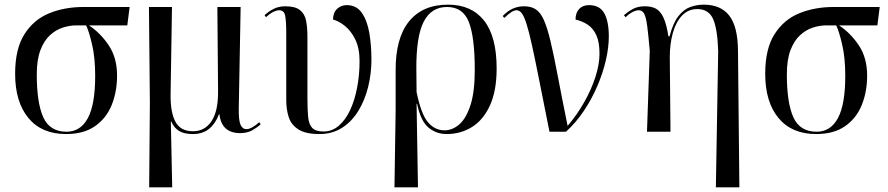

<svg xmlns="http://www.w3.org/2000/svg" viewBox="-20 -566 3815 825"><path d="M264 10Q159 10 102 -59Q45 -128 45 -249Q45 -356 85 -419Q125 -482 191.5 -509Q258 -536 339 -536H537L527 -457H362Q411 -425 447 -371.5Q483 -318 483 -241Q483 -172 460 -115Q437 -58 388.5 -24Q340 10 264 10ZM266 0Q326 0 357.5 -58.5Q389 -117 389 -240Q389 -318 375.5 -375.5Q362 -433 350 -457H308Q280 -457 250 -447.5Q220 -438 194.5 -414.5Q169 -391 153.5 -350Q138 -309 138 -246Q138 -124 166 -62Q194 0 266 0Z M621 239 624 -126 620 -536H719L713 -160Q712 -83 734 -42.5Q756 -2 809 -2Q860 -2 889 -45.5Q918 -89 917 -176L914 -536H1014L1006 -103Q1005 -49 1013.5 -30Q1022 -11 1039 -11Q1050 -11 1065 -19.5Q1080 -28 1094 -41L1100 -32Q1085 -18 1063.5 -6Q1042 6 1012 6Q932 6 923 -75H921Q906 -35 878.5 -12.5Q851 10 808 10Q772 10 750 -3Q728 -16 716 -44H714L720 239Z M1352 10Q1293 10 1262 -10Q1231 -30 1220.5 -63Q1210 -96 1210 -135V-420Q1210 -474 1205.5 -498Q1201 -522 1179 -522Q1170 -522 1155.5 -515.5Q1141 -509 1123 -492L1117 -501Q1133 -516 1155 -527.5Q1177 -539 1206 -539Q1248 -539 1268.5 -523Q1289 -507 1295 -478Q1301 -449 1301 -408V-143Q1301 -95 1304 -63.5Q1307 -32 1321.5 -16.5Q1336 -1 1371 -1Q1407 -1 1436 -26Q1465 -51 1484.5 -93Q1504 -135 1514.5 -189.5Q1525 -244 1525 -303Q1525 -359 1506.5 -396.5Q1488 -434 1461.5 -455Q1435 -476 1411 -482Q1411 -511 1428 -527.5Q1445 -544 1470 -544Q1512 -544 1535 -510.5Q1558 -477 1567 -424Q1576 -371 1576 -310Q1576 -250 1562 -193Q1548 -136 1520 -90Q1492 -44 1450 -17Q1408 10 1352 10Z M1675 239 1680 -93V-261Q1679 -402 1737.5 -474Q1796 -546 1905 -546Q2006 -546 2060 -477.5Q2114 -409 2114 -272Q2114 -176 2085.5 -113.5Q2057 -51 2008.5 -20.5Q1960 10 1899 10Q1855 10 1821.5 -17.5Q1788 -45 1772 -120H1770L1776 239ZM1890 -6Q1924 -6 1953.5 -31.5Q1983 -57 2001.5 -114Q2020 -171 2020 -265Q2020 -407 1994.5 -471.5Q1969 -536 1901 -536Q1833 -536 1800.5 -472.5Q1768 -409 1769 -268L1770 -170Q1790 -74 1819.5 -40Q1849 -6 1890 -6Z M2341 0Q2315 -130 2297 -221Q2279 -312 2266 -371Q2253 -430 2242.5 -463Q2232 -496 2222 -509Q2212 -522 2199 -522Q2181 -522 2147 -489L2140 -497Q2179 -539 2232 -539Q2262 -539 2282 -526Q2302 -513 2316.5 -481Q2331 -449 2345 -391Q2359 -333 2376 -243Q2393 -153 2419 -25Q2459 -72 2490 -126.5Q2521 -181 2538.5 -235.5Q2556 -290 2556 -335Q2556 -385 2542.5 -414.5Q2529 -444 2506 -459.5Q2483 -475 2453 -482Q2453 -511 2468.5 -527.5Q2484 -544 2511 -544Q2557 -544 2576.5 -509Q2596 -474 2596 -409Q2596 -363 2583.5 -308Q2571 -253 2547 -197Q2523 -141 2489 -90Q2455 -39 2412 0Z M3056 239 3066 -346Q3063 -442 3044 -484.5Q3025 -527 2976 -527Q2937 -527 2910.5 -499Q2884 -471 2871 -424Q2858 -377 2858 -320L2861 0H2760L2772 -347Q2766 -416 2761 -454Q2756 -492 2748 -507Q2740 -522 2724 -522Q2712 -522 2696.5 -513.5Q2681 -505 2668 -492L2661 -501Q2677 -515 2698.5 -527Q2720 -539 2751 -539Q2780 -539 2799 -528.5Q2818 -518 2831 -490Q2844 -462 2852 -410H2857Q2872 -467 2894.5 -496Q2917 -525 2945 -535.5Q2973 -546 3004 -546Q3077 -546 3113.5 -499Q3150 -452 3151 -350L3157 239Z M3487 10Q3382 10 3325 -59Q3268 -128 3268 -249Q3268 -356 3308 -419Q3348 -482 3414.5 -509Q3481 -536 3562 -536H3760L3750 -457H3585Q3634 -425 3670 -371.5Q3706 -318 3706 -241Q3706 -172 3683 -115Q3660 -58 3611.5 -24Q3563 10 3487 10ZM3489 0Q3549 0 3580.5 -58.5Q3612 -117 3612 -240Q3612 -318 3598.5 -375.5Q3585 -433 3573 -457H3531Q3503 -457 3473 -447.5Q3443 -438 3417.5 -414.5Q3392 -391 3376.5 -350Q3361 -309 3361 -246Q3361 -124 3389 -62Q3417 0 3489 0Z"/></svg>

Font: Noto Serif Display SemiCondensed
Style: Regular
Weight: 400
Width: 4
Designer: Monotype Design Team
Foundry: Monotype Imaging Inc.
Version: Version 2.009